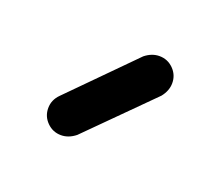

<svg xmlns="http://www.w3.org/2000/svg" viewBox="-45 -831 301 263"><g transform="rotate(20 106.0 -700.0)"><path d="M180 -745Q180 -734 172 -724L82 -634Q72 -626 61 -626Q49 -626 40.5 -634.5Q32 -643 32 -655Q32 -667 41 -676L130 -766Q140 -774 151 -774Q163 -774 171.5 -765.5Q180 -757 180 -745Z"/></g></svg>

Font: Hanken Light
Style: Light
Weight: 300
Designer: Alfredo Marco Pradil
Foundry: Hanken Design Co.
Version: Version 2.06 2014